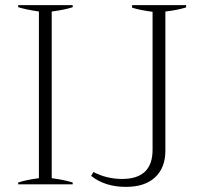

<svg xmlns="http://www.w3.org/2000/svg" viewBox="-20 -720 794 750"><path d="M51 -7Q80 -17 132 -24V-675Q79 -683 51 -692V-700H264V-692Q235 -682 182 -675V-24Q234 -17 264 -7V0H51ZM336 -33 345 -48Q397 -21 457 -21Q576 -21 576 -135V-674Q528 -680 496 -690V-700H707V-691Q671 -680 626 -675V-131Q626 -65 586 -27.5Q546 10 472 10Q390 10 336 -33Z"/></svg>

Font: Trirong ExtraLight
Style: Regular
Weight: 275
Designer: Katatrad Team
Foundry: CadsonDemak
Version: Version 1.001